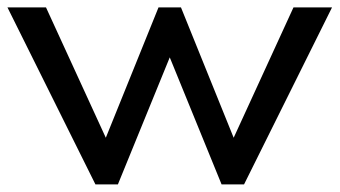

<svg xmlns="http://www.w3.org/2000/svg" viewBox="-26 -485 894 505"><path d="M225 0 -6.4 -465.5H95L252.3 -122.7L390.9 -465.5H450L588.6 -122.7L745.9 -465.5H847.3L615.9 0H556.8L420.5 -334.1L284.1 0Z"/></svg>

Font: Spartan Med
Style: Regular
Weight: 500
Designer: Matt Bailey, Mirko Velimirovic
Foundry: Matt Bailey
Version: Version 1.005